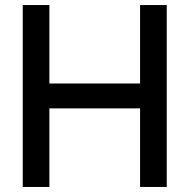

<svg xmlns="http://www.w3.org/2000/svg" viewBox="-20 -740 750 760"><path d="M70 0V-720H175.5V-409.5H534.5V-720H640V0H534.5V-311H175.5V0Z"/></svg>

Font: Vela Sans SemBd
Style: Regular
Weight: 600
Designer: Principal design: Mikhail Sharanda - project Manrope.
Design modification: Ravid Balaliev
Foundry: Mikhail Sharanda
Version: Version 1.001